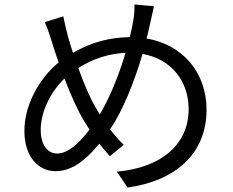

<svg xmlns="http://www.w3.org/2000/svg" viewBox="-20 -799 1040 858"><path d="M406 -321C383 -360 354 -427 330 -495C394 -536 464 -559 541 -563C511 -461 468 -358 426 -288C419 -299 412 -310 406 -321ZM236 -113C191 -113 162 -153 162 -219C162 -296 203 -386 268 -448C297 -373 328 -303 356 -258C364 -245 372 -232 380 -220C336 -162 285 -113 236 -113ZM581 -779C582 -757 579 -724 575 -704C571 -681 566 -657 560 -633C474 -632 390 -612 306 -563C297 -591 289 -616 283 -639C276 -666 268 -699 263 -726L180 -700C192 -674 202 -643 212 -611C221 -582 231 -551 242 -520C152 -446 89 -327 89 -214C89 -97 153 -34 228 -34C302 -34 363 -83 424 -157C439 -137 455 -119 471 -101L533 -152C512 -172 491 -196 472 -221C528 -303 580 -432 617 -558C743 -536 823 -439 823 -311C823 -159 708 -50 502 -32L550 39C762 10 903 -111 903 -308C903 -478 794 -600 635 -627C641 -650 646 -672 651 -694C656 -713 662 -747 668 -771Z"/></svg>

Font: Noto Sans CJK KR Regular
Style: Regular
Weight: 400
Designer: Ryoko NISHIZUKA (kana & ideographs); Paul D. Hunt (Latin, Greek & Cyrillic); Wenlong ZHANG (bopomofo); Sandoll Communica
Foundry: Adobe Systems Incorporated
Version: Version 1.004;PS 1.004;hotconv 1.0.82;makeotf.lib2.5.63406